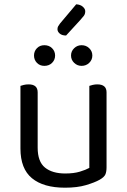

<svg xmlns="http://www.w3.org/2000/svg" viewBox="-20 -859 590 892"><path d="M75 -460Q80 -462 90.5 -464.5Q101 -467 113 -467Q155 -467 155 -430V-173Q155 -108 189 -80.5Q223 -53 283 -53Q323 -53 351 -61.5Q379 -70 395 -79V-460Q400 -462 410.5 -464.5Q421 -467 432 -467Q475 -467 475 -430V-82Q475 -61 469.5 -48.5Q464 -36 443 -24Q420 -11 379.5 1Q339 13 282 13Q182 13 128.5 -31Q75 -75 75 -169ZM236 -601Q236 -581 222 -567Q208 -553 186 -553Q165 -553 151.5 -567Q138 -581 138 -601Q138 -621 151.5 -635Q165 -649 186 -649Q208 -649 222 -635Q236 -621 236 -601ZM409 -601Q409 -581 394.5 -567Q380 -553 359 -553Q339 -553 324.5 -567Q310 -581 310 -601Q310 -621 324.5 -635Q339 -649 359 -649Q380 -649 394.5 -635Q409 -621 409 -601ZM334 -839Q353 -838 364.5 -828Q376 -818 376 -807Q376 -794 369.5 -785.5Q363 -777 353 -766L287 -694Q268 -694 257.5 -703Q247 -712 247 -723Q247 -731 250 -736.5Q253 -742 259 -750Z"/></svg>

Font: Baloo Bhai 2
Style: Regular
Weight: 400
Designer: Supriya Tembe, Noopur Datye and Ek Type
Foundry: Ek Type
Version: Version 1.640;PS 1.000;hotconv 16.6.51;makeotf.lib2.5.65220;